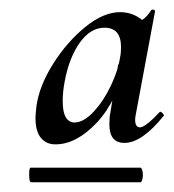

<svg xmlns="http://www.w3.org/2000/svg" viewBox="-20 -658 357 395"><path d="M53 -415Q53 -422 55 -440Q61 -482 89.5 -527Q118 -572 155.5 -602.5Q193 -633 227 -633Q249 -633 267 -621Q285 -609 288 -586L249 -606Q260 -608 272 -616.5Q284 -625 291 -637Q293 -639 296 -638Q299 -637 299 -635L260 -426Q258 -416 258 -412Q258 -396 268 -396Q279 -396 309 -428H310Q312 -428 315 -424.5Q318 -421 317 -420Q272 -364 236 -364Q205 -364 205 -402Q205 -417 207 -426L223 -525L243 -537Q221 -450 179 -405.5Q137 -361 94 -361Q75 -361 64 -374.5Q53 -388 53 -415ZM40 -299Q40 -313 43 -313H269Q271 -313 272.5 -308.5Q274 -304 274 -298Q274 -293 272.5 -288Q271 -283 269 -283H44Q40 -283 40 -299ZM227 -540Q229 -548 229 -561Q229 -601 195 -601Q166 -601 144 -570Q122 -539 113 -490Q109 -469 109 -450Q109 -427 115.5 -416.5Q122 -406 133 -406Q152 -406 172.5 -428Q193 -450 208 -481.5Q223 -513 227 -540Z"/></svg>

Font: Cormorant Infant
Style: Bold Italic
Weight: 700
Italic angle: -10°
Designer: Christian Thalmann (Catharsis Fonts)
Foundry: Catharsis Fonts
Version: Version 4.000